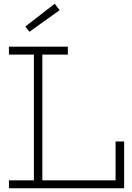

<svg xmlns="http://www.w3.org/2000/svg" viewBox="-20 -1000 703 1020"><path d="M27.5 -710V-752H340.5V-710H205V-42H612.5V0H27.5V-42H160V-710ZM639.5 -248.5V0H594V-248.5ZM270.5 -980 297 -946 136 -831 114.5 -859Z"/></svg>

Font: Hepta Slab Light
Style: Regular
Weight: 300
Designer: Michael LaGattuta
Foundry: Michael LaGattuta
Version: Version 1.102